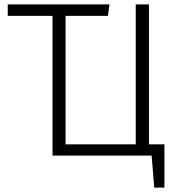

<svg xmlns="http://www.w3.org/2000/svg" viewBox="-20 -705 806 870"><path d="M725 145H679L667 0H218V-633H15V-685H476L469 -633H277V-51H595V-685H655V-51H725Z"/></svg>

Font: Trujillo Light
Style: Regular
Weight: 300
Designer: Fira Sans original fonts by bBox Type GmbH, Carrois Corporate GbR, & Edenspiekermann AG / Changes by Cristiano Sobral
Foundry: Fira Sans original fonts by bBox Type GmbH, Carrois Corporate GbR, & Edenspiekermann AG / Changes by Cristiano Sobral
Version: Version 4.301;July 28, 2020;FontCreator 13.0.0.2655 64-bit